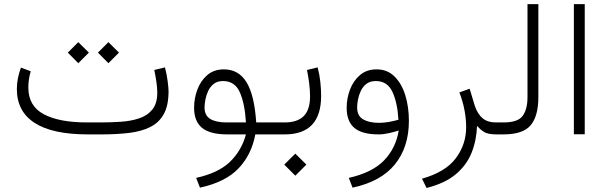

<svg xmlns="http://www.w3.org/2000/svg" viewBox="-20 -658 2970 940"><path d="M476.1 0H410.2Q236.3 0 149.4 -56.4Q62.5 -112.8 62.5 -221.7Q62.5 -249 67.9 -275.6Q73.2 -302.2 82.5 -327.1L130.4 -309.1Q118.7 -269.5 118.7 -229Q119.1 -138.7 194.6 -98.6Q270 -58.6 405.3 -58.6H472.7Q521.5 -58.6 570.3 -61.8Q619.1 -64.9 659.9 -78.1Q700.7 -91.3 725.3 -121.1Q750 -150.9 750 -204.1Q750 -225.6 746.1 -254.2Q742.2 -282.7 735.4 -315.4L787.6 -328.1Q796.4 -294.9 800.8 -260.7Q805.2 -226.6 805.2 -211.4Q805.2 -142.1 782.2 -100.1Q759.3 -58.1 716.1 -36.4Q672.9 -14.6 612.3 -7.3Q551.8 0 476.1 0ZM459.5 -400.4 510.7 -451.7 562.5 -400.4 510.7 -348.6ZM312 -400.4 363.3 -451.7 415 -400.4 363.3 -348.6Z M1294.9 0V-58.6H1335.6V0ZM1076.2 -318.4Q1148.4 -318.4 1187 -255.4Q1225.6 -192.4 1234.4 -58.6H1305.2V0H1230Q1211.4 100.1 1147.2 167Q1083 233.9 959 260.7L940.4 212.9Q1050.3 188.5 1106.4 133.8Q1162.6 79.1 1184.1 0H1093.3Q1007.8 0 969 -32.2Q930.2 -64.5 930.2 -129.9Q930.2 -176.3 946.3 -219.5Q962.4 -262.7 994.9 -290.5Q1027.3 -318.4 1076.2 -318.4ZM1184.1 -58.6Q1178.7 -150.4 1154.3 -205.8Q1129.9 -261.2 1071.8 -261.2Q1043.9 -261.2 1026.4 -247.3Q1008.8 -233.4 999 -212.2Q989.3 -190.9 985.4 -169.4Q981.4 -147.9 981.4 -132.3Q981.4 -92.3 1009.8 -75.4Q1038.1 -58.6 1088.4 -58.6Z M1552.2 -188.5Q1552.2 0 1374 0H1315.9V-58.6H1374Q1436 -58.6 1467 -89.6Q1498 -120.6 1498 -187Q1498 -213.9 1493.9 -248.3Q1489.7 -282.7 1482.9 -315.4L1535.2 -328.1Q1544.4 -293.5 1548.3 -256.8Q1552.2 -220.2 1552.2 -188.5ZM1371.6 147.9 1425.8 94.2 1480 147.9 1425.8 202.1Z M1932.1 -19Q1912.6 -12.7 1885 -6.3Q1857.4 0 1833.5 0Q1752.9 0 1715.1 -31.7Q1677.2 -63.5 1677.2 -129.9Q1677.2 -176.3 1693.6 -219.5Q1710 -262.7 1742.4 -290.5Q1774.9 -318.4 1823.7 -318.4Q1876.5 -318.4 1911.6 -283.4Q1946.8 -248.5 1964.4 -191.2Q1981.9 -133.8 1981.9 -66.4Q1981.9 62 1913.6 146.5Q1845.2 231 1706.1 260.7L1687.5 212.9Q1801.3 187.5 1859.4 128.2Q1917.5 68.8 1932.1 -19ZM1930.7 -71.8Q1925.8 -155.8 1901.1 -208.5Q1876.5 -261.2 1819.8 -261.2Q1791.5 -261.2 1773.7 -247.3Q1755.9 -233.4 1746.1 -212.2Q1736.3 -190.9 1732.4 -169.4Q1728.5 -147.9 1728.5 -132.3Q1728.5 -90.3 1758.1 -73.5Q1787.6 -56.6 1835.9 -56.6Q1858.9 -56.6 1883.8 -61Q1908.7 -65.4 1930.7 -71.8Z M2315.4 -41.5Q2313 29.8 2288.6 90.3Q2264.2 150.9 2211.2 195.3Q2158.2 239.7 2068.4 262.2L2045.9 216.8Q2160.6 184.6 2211.4 116.9Q2262.2 49.3 2262.2 -35.2Q2262.2 -75.2 2254.2 -118.2Q2246.1 -161.1 2229 -205.6L2279.3 -223.6L2304.7 -139.6Q2318.8 -98.6 2343.3 -78.6Q2367.7 -58.6 2406.2 -58.6H2425.3V0H2410.6Q2367.7 0 2348.9 -12.5Q2330.1 -24.9 2315.4 -41.5Z M2405.8 0V-58.6H2445.3Q2516.6 -58.6 2539.6 -91.6Q2562.5 -124.5 2562.5 -182.1V-637.7H2615.7V-182.6Q2615.7 -89.8 2578.1 -44.9Q2540.5 0 2444.8 0Z M2789.6 -637.7H2842.8V-0.5H2789.6Z"/></svg>

Font: Vazir Thin FD
Style: Thin-FD
Weight: 100
Designer: Saber Rastikerdar
Foundry: Saber Rastikerdar
Version: Version 30.0.0